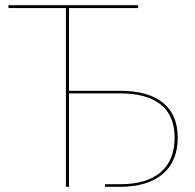

<svg xmlns="http://www.w3.org/2000/svg" viewBox="-20 -720 751 740"><path d="M512.5 -700V-689H246V-370H444Q551 -370 608 -324Q665 -278 665 -189Q665 -144.5 650.5 -109.2Q636 -74 607.8 -49.8Q579.5 -25.5 538 -12.8Q496.5 0 443 0H384.5V-10H443Q545 -10 599 -56Q653 -102 653 -189Q653 -275 599 -317.5Q545 -360 444 -360H246V0H234V-689H12.5V-700Z"/></svg>

Font: Lato Hairline
Style: Regular
Weight: 100
Designer: Lukasz Dziedzic
Foundry: tyPoland Lukasz Dziedzic
Version: Version 2.007; 2014-02-27